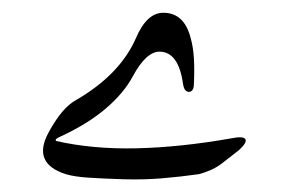

<svg xmlns="http://www.w3.org/2000/svg" viewBox="-20 -279 447 301"><path d="M193 -219Q210 -259 236 -259Q269 -259 279 -219Q283 -205 284 -187Q285 -169 284 -148Q284 -135 276 -135Q269 -135 267 -147Q260 -198 230 -198Q209 -198 188 -159Q174 -133 146 -109Q118 -85 75 -65Q65 -61 68 -58Q125 -45 193.5 -46.5Q262 -48 342 -62Q361 -66 364.5 -61Q368 -56 355 -44Q355 -44 332 -26Q321 -17 310.5 -12.5Q300 -8 292 -6Q264 -2 234.5 0.5Q205 3 173 2Q141 1 118.5 -0.5Q96 -2 83 -6Q30 -23 56 -71Q77 -110 99 -122Q168 -162 193 -219Z"/></svg>

Font: Amiri
Style: Regular
Weight: 400
Designer: Khaled Hosny
Version: Version 0.114